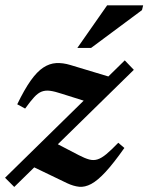

<svg xmlns="http://www.w3.org/2000/svg" viewBox="-24 -710 573 741"><path d="M-4.5 -24 457.5 -477 492.5 -440.5 31 11.5ZM73 -291 42.5 -307.5Q70 -364.5 94.5 -399Q119 -433.5 143 -449.2Q167 -465 192.8 -466.5Q218.5 -468 248 -459L420.5 -407L334 -310.5L215 -348Q188 -357 169.8 -359.5Q151.5 -362 137 -356.5Q122.5 -351 108 -335.2Q93.5 -319.5 73 -291ZM235 -3 86.5 -74.5 179.5 -163.5 280.5 -111Q303.5 -99 320.2 -94.5Q337 -90 352.2 -94.8Q367.5 -99.5 386.5 -115.2Q405.5 -131 432.5 -159L456 -139Q414.5 -80 383.5 -46.5Q352.5 -13 328 0Q303.5 13 281.5 10.8Q259.5 8.5 235 -3ZM274.5 -525 389.5 -689.5H528.5L524 -671L327.5 -525Z"/></svg>

Font: Newsreader SemiBold
Style: Italic
Weight: 600
Italic angle: -17°
Designer: Hugues Gentile
Foundry: Production Type
Version: Version 1.003